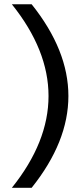

<svg xmlns="http://www.w3.org/2000/svg" viewBox="-20 -690 399 910"><path d="M36.1 200.2Q210 -16.6 210 -234.9Q210 -453.1 36.1 -669.9H129.9Q304.2 -452.1 304.2 -234.9Q304.2 -17.6 129.9 200.2Z"/></svg>

Font: LT Wave Text
Style: Regular
Weight: 400
Designer: Daniel Lyons
Version: Version 2.5 (Glyphs App)